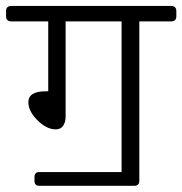

<svg xmlns="http://www.w3.org/2000/svg" viewBox="-45 -569 603 635"><path d="M520.4 -549.3Q538.2 -549.3 538.2 -532.3V-515.3Q538.2 -498.2 520.4 -498.2H415.8V28.5Q415.8 45.6 398.7 45.6H85.2Q69 45.6 69 28.5V17Q69 0 85.2 0H357.1V-498.2H172V-183.5Q172 -165.3 163.9 -153.2Q155.8 -141.1 138.7 -141.1Q108.6 -141.5 78.7 -171.4Q48.8 -201.3 48.8 -230.7Q48.8 -267.1 106.2 -267.1H114.5V-498.2H-7.1Q-25 -498.2 -25 -515.3V-532.3Q-25 -549.3 -7.1 -549.3Z"/></svg>

Font: Jaldi
Style: Regular
Weight: 400
Designer: Pablo Cosgaya and Nicolas Silva
Foundry: Omnibus-Type
Version: Version 1.001;PS 001.001;hotconv 1.0.70;makeotf.lib2.5.58329